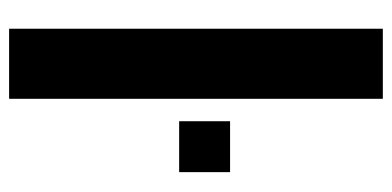

<svg xmlns="http://www.w3.org/2000/svg" viewBox="-234 -606 840 411"><g transform="rotate(90 185.5 -400.0)"><path d="M41 0V-800H191V0ZM239 -364V-473H348V-364Z"/></g></svg>

Font: Big Shoulders Stencil Display Thin Black
Style: Regular
Weight: 900
Version: Version 2.001